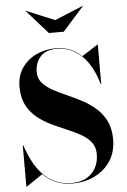

<svg xmlns="http://www.w3.org/2000/svg" viewBox="-64 -1032 724 1093"><g transform="rotate(-5 298.0 -485.0)"><path d="M307.5 15Q251 15 209.5 -3.5Q168 -22 138.5 -53L45 10H42V-225H45.5Q60 -180.5 81.2 -138.2Q102.5 -96 133 -62Q163.5 -28 205.5 -8Q247.5 12 303.5 12Q351.5 12 386 -7.5Q420.5 -27 439 -61.2Q457.5 -95.5 457.5 -140Q457.5 -181 435.5 -208.5Q413.5 -236 377.5 -256Q341.5 -276 298.2 -294Q255 -312 211.8 -332.8Q168.5 -353.5 132.5 -383Q96.5 -412.5 74.5 -455.2Q52.5 -498 52.5 -560Q52.5 -622.5 83.8 -667.5Q115 -712.5 165.8 -736.2Q216.5 -760 274.5 -760Q320 -760 357.5 -745.5Q395 -731 424 -702L515 -760H517.5V-535H514.5Q494.5 -604.5 462 -654Q429.5 -703.5 383.8 -730Q338 -756.5 279.5 -756.5Q219 -756.5 188.2 -721.5Q157.5 -686.5 157.5 -635Q157.5 -598.5 179.2 -573Q201 -547.5 236.5 -527.8Q272 -508 314.8 -489.5Q357.5 -471 400.2 -448.5Q443 -426 478.5 -395.2Q514 -364.5 535.8 -320.8Q557.5 -277 557.5 -215Q557.5 -145 524.5 -93.5Q491.5 -42 434.8 -13.5Q378 15 307.5 15ZM246 -850 126 -985 128 -986.5 288.5 -920 449 -986.5 451 -985 331 -850Z"/></g></svg>

Font: Bodoni Moda 72pt
Style: Bold
Weight: 700
Designer: Owen Earl
Foundry: indestructible type
Version: Version 2.004